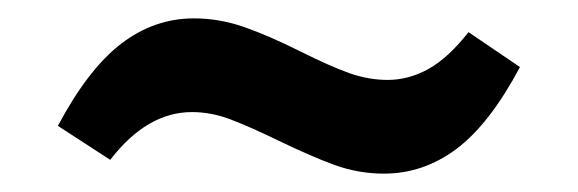

<svg xmlns="http://www.w3.org/2000/svg" viewBox="-20 -461 629 209"><path d="M283 -308Q252 -323 231 -331Q210 -339 189 -339Q140 -339 100 -287L43 -324Q76 -386 112 -413.5Q148 -441 191 -441Q219 -441 246 -431.5Q273 -422 307 -405Q339 -389 360 -381.5Q381 -374 402 -374Q425 -374 446.5 -386Q468 -398 490 -426L546 -388Q513 -326 477 -299Q441 -272 398 -272Q370 -272 344 -281.5Q318 -291 283 -308Z"/></svg>

Font: Bitter Pro
Style: Bold
Weight: 700
Designer: Sol Matas, and Bitter project Authors
Foundry: Sol Matas
Version: Version 1.010